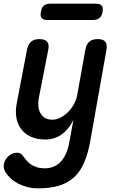

<svg xmlns="http://www.w3.org/2000/svg" viewBox="-46 -773 666 1046"><path d="M332 0 354 -120Q330 -70 291 -41.5Q252 -13 200 -13Q156 -13 123.5 -27.5Q91 -42 70.5 -68.5Q50 -95 43.5 -130.5Q37 -166 45 -209L101 -502Q107 -532 123.5 -546Q140 -560 169 -560Q198 -560 210.5 -546Q223 -532 217 -502L165 -237Q161 -215 163 -194Q165 -173 174 -157Q183 -141 198.5 -131Q214 -121 239 -121Q264 -121 287 -134Q310 -147 328.5 -166.5Q347 -186 359 -210Q371 -234 375 -257L419 -502Q424 -532 440.5 -546Q457 -560 487 -560Q516 -560 527.5 -546Q539 -532 534 -502L445 0Q433 64 413 111.5Q393 159 360 190.5Q327 222 278.5 237.5Q230 253 163 253Q130 253 103 246Q76 239 53.5 227.5Q31 216 13.5 200Q-4 184 -16 165Q-22 156 -24.5 144Q-27 132 -25 121Q-23 110 -16.5 98.5Q-10 87 -1 78.5Q8 70 20 64.5Q32 59 46 59Q56 59 64.5 63Q73 67 79 76Q88 88 98 100.5Q108 113 122 122.5Q136 132 154.5 138Q173 144 198 144Q222 144 243.5 136Q265 128 282.5 110.5Q300 93 312.5 66Q325 39 332 0ZM213 -664Q190 -664 181 -675Q172 -686 177 -709Q180 -732 193 -742.5Q206 -753 229 -753H476Q499 -753 508 -742.5Q517 -732 513 -709Q509 -686 496 -675Q483 -664 460 -664Z"/></svg>

Font: Maple Mono NL SemiBold
Style: Italic
Weight: 600
Italic angle: -10°
Monospace: yes
Designer: subframe7536
Version: Version 7.000